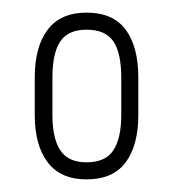

<svg xmlns="http://www.w3.org/2000/svg" viewBox="-20 -709 275 304"><path d="M117 -425Q76 -425 55.5 -452Q35 -479 35 -527V-586Q35 -635 55.5 -662Q76 -689 117 -689Q159 -689 179 -662Q199 -635 199 -586V-527Q199 -479 179 -452Q159 -425 117 -425ZM117 -452Q147 -452 159.5 -471Q172 -490 172 -527V-586Q172 -625 159.5 -643.5Q147 -662 117 -662Q88 -662 75.5 -643.5Q63 -625 63 -586V-527Q63 -490 75.5 -471Q88 -452 117 -452Z"/></svg>

Font: Sofia Sans Extra Condensed ExtraLight
Style: Regular
Weight: 250
Designer: Botio Nikoltchev, Ani Petrova
Foundry: lettersoup
Version: Version 4.101